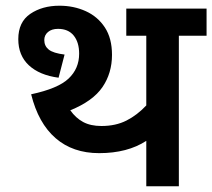

<svg xmlns="http://www.w3.org/2000/svg" viewBox="-20 -652 743 672"><path d="M606 -527V0H492V-159Q426 -116 327 -116Q235 -116 174.5 -168.5Q114 -221 89 -322Q183 -342 220 -377Q257 -412 257 -464Q257 -504 238 -527.5Q219 -551 183 -551Q161 -551 148 -540Q135 -529 135 -512Q135 -491 150.5 -478.5Q166 -466 206 -461L185 -380Q118 -389 81 -423.5Q44 -458 44 -515Q44 -575 86 -603.5Q128 -632 188 -632Q238 -632 280 -613Q322 -594 347 -556Q372 -518 372 -460Q372 -396 338.5 -347Q305 -298 226 -266Q245 -239 271 -225Q297 -211 335 -211Q385 -211 422.5 -230Q460 -249 492 -283V-527H422V-622H703V-527Z"/></svg>

Font: Noto Sans Devanagari UI SemiBold
Style: Regular
Weight: 600
Designer: Jelle Bosma - Monotype Design Team
Foundry: Monotype Imaging Inc.
Version: Version 2.003; ttfautohint (v1.8.4.7-5d5b)